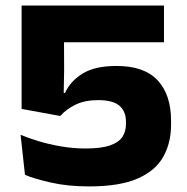

<svg xmlns="http://www.w3.org/2000/svg" viewBox="-20 -659 676 694"><path d="M302.1 14.8Q225 14.8 164.1 0.9Q103.3 -12.9 70.3 -27L54.4 -171.8Q82.1 -160.1 119 -148.9Q155.9 -137.6 199.6 -130Q243.2 -122.3 289.3 -122.3Q346.6 -122.3 378.4 -133.7Q410.2 -145 422.8 -164.8Q435.3 -184.6 435.3 -210.1V-219.1Q435.3 -256.4 411.7 -276.8Q388.1 -297.1 334.8 -297.1Q287.1 -297.1 253.4 -280.9Q219.8 -264.7 197.8 -239.8L58.1 -265.3V-639H572.7V-506.2H211.4L211.8 -405.1L210.3 -323.2H215Q234.6 -366.1 279.1 -393.4Q323.6 -420.6 401.4 -420.6Q501.5 -420.6 549.9 -368.5Q598.3 -316.4 598.3 -222.5V-207.9Q598.3 -142.4 570 -92.1Q541.8 -41.7 477.1 -13.5Q412.4 14.8 302.1 14.8Z"/></svg>

Font: Anek Gurmukhi Medium SemiExpanded
Style: Regular
Weight: 500
Width: 6
Version: Version 1.003